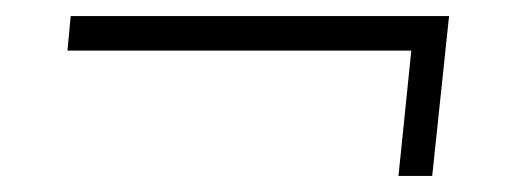

<svg xmlns="http://www.w3.org/2000/svg" viewBox="-20 -324 640 239"><path d="M476 -105 492 -261H64L68 -304H539L518 -105Z"/></svg>

Font: Zilla Slab Light
Style: Italic
Weight: 300
Italic angle: -6°
Designer: Typotheque.com
Foundry: Typotheque type foundry
Version: Version 1.1; 2017; ttfautohint (v1.6)